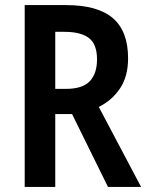

<svg xmlns="http://www.w3.org/2000/svg" viewBox="-20 -734 581 754"><path d="M239 -714Q364 -714 423.5 -662.5Q483 -611 483 -505Q483 -434 451.5 -387Q420 -340 368 -314L534 0H404L263 -286H197V0H77V-714ZM233 -609H197V-385H239Q304 -385 332.5 -415Q361 -445 361 -501Q361 -560 329.5 -584.5Q298 -609 233 -609Z"/></svg>

Font: Noto Sans Gurmukhi Condensed SemiBold
Style: Regular
Weight: 600
Width: 3
Designer: Jelle Bosma - Monotype Design Team
Foundry: Monotype Imaging Inc.
Version: Version 2.004; ttfautohint (v1.8.4.7-5d5b)